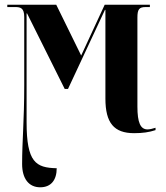

<svg xmlns="http://www.w3.org/2000/svg" viewBox="-20 -556 704 816"><path d="M151 240C197 240 221 209 221 159C132 157 93 134 93 -37V-499H95L255 -178H269L426 -514H428V-137C428 -34 464 10 550 10C586 10 614 6 641 -3V-13C629 -9 616 -6 607 -6C577 -6 564 -35 564 -103V-481C564 -516 571 -526 599 -526H617V-536H425L325 -320L219 -536H11V-526H45C67 -526 83 -522 83 -484V-193C83 -43 74 44 74 141C74 204 103 240 151 240Z"/></svg>

Font: Noto Serif Display Condensed Extra
Style: Regular
Weight: 800
Width: 3
Designer: Monotype Design Team
Foundry: Monotype Imaging Inc.
Version: Version 1.900